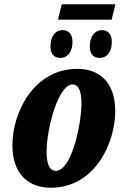

<svg xmlns="http://www.w3.org/2000/svg" viewBox="-20 -868 577 898"><path d="M251 -776H502L520 -848H269ZM263 -597C289 -597 319 -617 319 -673C319 -709 300 -727 272 -727C237 -727 216 -696 216 -651C216 -614 234 -597 263 -597ZM447 -597C474 -597 503 -617 503 -673C503 -709 484 -727 456 -727C422 -727 400 -696 400 -651C400 -614 418 -597 447 -597ZM218 10C425 10 519 -201 519 -348C519 -488 440 -546 342 -546C138 -546 38 -342 38 -189C38 -56 111 10 218 10ZM241 -69C214 -69 198 -96 198 -158C198 -271 254 -473 319 -473C345 -473 361 -447 361 -386C361 -287 315 -69 241 -69Z"/></svg>

Font: Noto Serif ExtraCondensed Black
Style: Italic
Weight: 900
Width: 2
Italic angle: -12°
Designer: Monotype Design Team
Foundry: Monotype Imaging Inc.
Version: Version 2.014